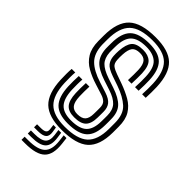

<svg xmlns="http://www.w3.org/2000/svg" viewBox="-246 -667 899 899"><g transform="rotate(45 204.0 -217.0)"><path d="M201 -74Q163.5 -74 146 -93.6Q128.5 -113.2 126.5 -159.2Q126 -172.5 126 -190.8Q126 -209 127 -226.2H150.5Q149.8 -210.2 149.6 -192.8Q149.5 -175.2 150 -161Q151.5 -125.2 163.5 -110Q175.5 -94.8 201 -94.8Q230.2 -94.8 242.6 -108.2Q255 -121.8 255.2 -151.5Q255.5 -161.8 255.5 -171Q255.5 -180.2 255.5 -190Q255.5 -212.2 245 -222.8Q234.5 -233.2 216 -239L164.8 -255.2Q126.5 -267 95.9 -284.4Q65.2 -301.8 47.4 -330.9Q29.5 -360 29 -406.8Q29 -416.8 29 -425.9Q29 -435 29 -442.8Q29.2 -531.5 70.4 -570.4Q111.5 -609.2 207 -609.2Q292.8 -609.2 331.8 -572Q370.8 -534.8 374.5 -448.5Q375.2 -432 374.9 -412.6Q374.5 -393.2 373.8 -375.5H350.2Q351 -391.2 351.4 -411Q351.8 -430.8 351 -447.2Q347.8 -523 314.2 -555.8Q280.8 -588.5 207 -588.5Q125 -588.5 89.6 -554.5Q54.2 -520.5 54 -442.8Q54 -434 53.9 -425Q53.8 -416 54 -406.8Q56.2 -351.8 84.8 -323.1Q113.2 -294.5 172 -275.8L222 -259.8Q255.2 -249 267.9 -232.5Q280.5 -216 280.5 -190Q280.5 -180.2 280.5 -171.1Q280.5 -162 280.2 -151.5Q279.8 -110.2 261.6 -92.1Q243.5 -74 201 -74ZM201 -32.2Q138.5 -32.2 110.5 -61.5Q82.5 -90.8 79.5 -157Q79 -171.8 79 -191Q79 -210.2 80.2 -226.2H103.8Q102.5 -210.2 102.5 -191.4Q102.5 -172.5 103 -158.2Q105.5 -102 128.2 -77.6Q151 -53.2 201 -53.2Q257 -53.2 280.9 -76.4Q304.8 -99.5 305.2 -151.2Q305.5 -161.8 305.5 -171Q305.5 -180.2 305.5 -190Q305.5 -226.2 287 -246.8Q268.5 -267.2 228 -280.5L179.2 -296.5Q126.2 -314 103.8 -338.4Q81.2 -362.8 79 -406.8Q78.5 -416.5 78.8 -425.5Q79 -434.5 79 -442.8Q79.2 -509.2 108.8 -538.5Q138.2 -567.8 207 -567.8Q268.5 -567.8 296.6 -539.6Q324.8 -511.5 327.5 -446.8Q328.8 -417.2 326.8 -375.5H303.2Q304.2 -397 304.5 -413.4Q304.8 -429.8 304 -446.2Q301.8 -503.2 277.2 -525Q252.8 -546.8 207 -546.8Q151.8 -546.8 128 -522.5Q104.2 -498.2 104 -442.8Q104 -433.8 103.8 -424.9Q103.5 -416 104 -406.8Q106.2 -370.8 125 -351.2Q143.8 -331.8 186.5 -317.2L234 -301.2Q283.8 -284.5 307 -260Q330.2 -235.5 330.2 -190Q330.2 -180.2 330.4 -170.5Q330.5 -160.8 330.2 -151.2Q329.8 -88.2 300 -60.2Q270.2 -32.2 201 -32.2ZM201 9.2Q114.8 9.2 75.5 -28.8Q36.2 -66.8 32.5 -154.5Q31.8 -172 31.8 -191.8Q31.8 -211.5 33.2 -226.2H56.8Q55.5 -212.5 55.4 -193.1Q55.2 -173.8 56 -156Q59.2 -78.5 93 -45Q126.8 -11.5 201 -11.5Q283.5 -11.5 319.1 -44.1Q354.8 -76.8 355.2 -151.2Q355.2 -160.8 355.2 -170.5Q355.2 -180.2 355.2 -190Q355.2 -247.2 324.8 -275.2Q294.2 -303.2 240 -322L193.5 -338Q155 -351.5 142.9 -367.4Q130.8 -383.2 129 -407Q128.2 -414.5 128.4 -423.9Q128.5 -433.2 129 -442.5Q132 -487.2 148.6 -506.6Q165.2 -526 207 -526Q241 -526 259.9 -508.6Q278.8 -491.2 280.8 -443.8Q281.2 -432.5 281 -414.1Q280.8 -395.8 280 -375.5H256.5Q257.2 -394.8 257.5 -412.4Q257.8 -430 257.2 -442.8Q256 -476.2 244.1 -490.8Q232.2 -505.2 207 -505.2Q178.5 -505.2 167.1 -490.8Q155.8 -476.2 154 -442.5Q152.8 -423 154 -407Q155.5 -383.8 167.8 -375Q180 -366.2 201 -358.8L246 -342.8Q284.5 -329 314.9 -311.5Q345.2 -294 362.8 -265.4Q380.2 -236.8 380.2 -190Q380.2 -179.8 380.2 -170.5Q380.2 -161.2 380.2 -151.2Q379.5 -66 338.4 -28.4Q297.2 9.2 201 9.2ZM226.5 20H244.8L248.8 53.5Q256.5 118.5 227.9 146.6Q199.2 174.8 125.2 174.8H101.8V154H125.2Q188 154 212.4 130.6Q236.8 107.2 230.5 53.5ZM158 20H174.8L178.8 45.2Q182.8 70 170.4 80.9Q158 91.8 125.2 91.8H101.8V71.8H125.2Q146.8 71.8 154.9 65.6Q163 59.5 161.2 45.2ZM191.5 20H209.8L213.8 49.2Q220 94.2 199.5 113.8Q179 133.2 125.2 133.2H101.8V112.5H125.2Q167.5 112.5 183.8 97.9Q200 83.2 195.5 49.2Z"/></g></svg>

Font: Big Shoulders Inline Display ExtraBold
Style: Regular
Weight: 800
Designer: Patric King
Foundry: XO Type Co
Version: Version 1.000